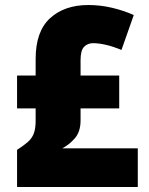

<svg xmlns="http://www.w3.org/2000/svg" viewBox="-20 -745 593 765"><path d="M332 -725Q380 -725 426.5 -714Q473 -703 513 -685L464 -546Q430 -560 401.5 -566.5Q373 -573 351 -573Q329 -573 315 -558.5Q301 -544 301 -506V-444H455V-313H301V-265Q301 -221 279 -195Q257 -169 228 -154H529V0H48V-148Q73 -164 89.5 -178Q106 -192 114 -211.5Q122 -231 122 -264V-313H48V-444H122V-510Q122 -620 179.5 -672.5Q237 -725 332 -725Z"/></svg>

Font: Noto Sans SemiCondensed Black
Style: Regular
Weight: 900
Width: 4
Designer: Monotype Design Team
Foundry: Monotype Imaging Inc.
Version: Version 2.013; ttfautohint (v1.8.4.7-5d5b)